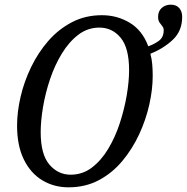

<svg xmlns="http://www.w3.org/2000/svg" viewBox="-20 -790 799 821"><path d="M273 11Q211 11 161 -19Q111 -49 82 -108Q53 -167 53 -253Q53 -311 68 -376Q83 -441 113 -503Q143 -565 186.5 -615Q230 -665 287.5 -695Q345 -725 416 -725Q481 -725 535 -692.5Q589 -660 614 -592Q640 -601 660 -616Q680 -631 680 -661Q680 -671 674 -678Q668 -685 662 -694Q656 -703 656 -718Q656 -742 671.5 -756Q687 -770 710 -770Q734 -770 746.5 -755.5Q759 -741 759 -718Q759 -658 719.5 -620.5Q680 -583 623 -560Q629 -539 631 -515Q633 -491 633 -465Q633 -408 618.5 -343Q604 -278 575 -215.5Q546 -153 503 -101.5Q460 -50 402.5 -19.5Q345 11 273 11ZM282 -43Q333 -43 373 -73.5Q413 -104 443 -154Q473 -204 492.5 -264Q512 -324 522 -383Q532 -442 532 -490Q532 -585 496 -628.5Q460 -672 405 -672Q355 -672 315 -641.5Q275 -611 244.5 -561Q214 -511 194 -451.5Q174 -392 164 -332.5Q154 -273 154 -225Q154 -130 191 -86.5Q228 -43 282 -43Z"/></svg>

Font: Noto Serif Condensed
Style: Italic
Weight: 400
Width: 3
Italic angle: -12°
Designer: Monotype Design Team
Foundry: Monotype Imaging Inc.
Version: Version 2.014; ttfautohint (v1.8.4.7-5d5b)